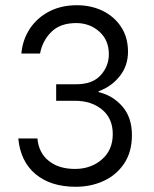

<svg xmlns="http://www.w3.org/2000/svg" viewBox="-20 -705 590 735"><path d="M270 10Q174.2 10 116.3 -38.3Q58.3 -86.7 50 -175H123.3Q128.3 -119.2 167.1 -88.8Q205.8 -58.3 266.7 -58.3Q328.3 -58.3 370 -94.6Q411.7 -130.8 411.7 -191.7Q411.7 -251.7 370.8 -285.4Q330 -319.2 266.7 -319.2H195V-382.5H272.5Q334.2 -382.5 365.4 -417.1Q396.7 -451.7 396.7 -497.5Q396.7 -551.7 360 -584.2Q323.3 -616.7 271.7 -616.7Q210.8 -616.7 176.7 -582.9Q142.5 -549.2 133.3 -500H61.7Q66.7 -553.3 94.2 -595Q121.7 -636.7 167.9 -660.8Q214.2 -685 274.2 -685Q328.3 -685 372.5 -663.8Q416.7 -642.5 443.3 -602.5Q470 -562.5 470 -506.7Q470 -453.3 438.3 -413.3Q406.7 -373.3 357.5 -355.8V-352.5Q412.5 -339.2 448.8 -297.1Q485 -255 485 -188.3Q485 -123.3 455.4 -79.2Q425.8 -35 377.1 -12.5Q328.3 10 270 10Z"/></svg>

Font: Funnel Sans Light
Style: Regular
Weight: 300
Designer: NORD ID, Kristian Moeller
Foundry: Dicotype
Version: Version 1.000